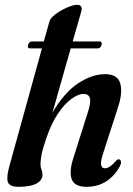

<svg xmlns="http://www.w3.org/2000/svg" viewBox="-20 -748 538 778"><path d="M94 -566Q98 -580 109.5 -580H157.5L180 -660Q184 -675 205.2 -690.8Q226.5 -706.5 251.8 -717.5Q277 -728.5 292 -728.5Q317 -728.5 309 -700.5L274.5 -580H383Q395 -580 391.5 -566Q387.5 -552 376 -552H266.5L192.5 -291.5Q241 -374 297.2 -410.8Q353.5 -447.5 405.5 -447.5Q456.5 -447.5 467.2 -410.2Q478 -373 458 -312.5L398.5 -128.5Q387 -93.5 389.8 -79.8Q392.5 -66 405 -66Q424 -66 450.5 -96.5Q456.5 -103.5 461.5 -102.5Q468 -102 470 -94Q472 -86 464.5 -72Q444.5 -35.5 410.5 -13.2Q376.5 9 330.5 9Q282.5 9 271 -20.8Q259.5 -50.5 276 -103.5L335 -290Q349 -333 344.2 -350.2Q339.5 -367.5 318 -367.5Q298 -367.5 270.2 -348Q242.5 -328.5 214.5 -287Q186.5 -245.5 165 -180Q152 -142.5 148 -119.5Q144 -96.5 144 -82Q144 -70.5 148 -61Q152 -51.5 152 -39.5Q152 -17 127.2 -4Q102.5 9 56 9Q18 9 11.8 -10.5Q5.5 -30 18 -75L150 -552H101.5Q90 -552 94 -566Z"/></svg>

Font: Fraunces 144pt Soft SemiBold
Style: Italic
Weight: 600
Italic angle: -16°
Version: Version 1.000;[b76b70a41]